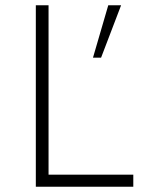

<svg xmlns="http://www.w3.org/2000/svg" viewBox="-20 -710 566 730"><path d="M116.2 0V-689.9H164.6V-45.9H486.8V0ZM333.5 -490.7 391.6 -689.9H440.4L364.3 -490.7Z"/></svg>

Font: HK Grotesk Light Legacy
Style: Regular
Weight: 300
Designer: Alfredo Marco Pradil
Foundry: Hanken Design Co.
Version: Version 2.022;PS 002.022;hotconv 1.0.88;makeotf.lib2.5.64775